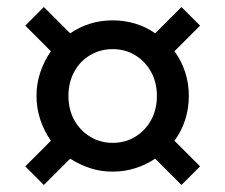

<svg xmlns="http://www.w3.org/2000/svg" viewBox="-20 -649 642 547"><path d="M301 -242Q337 -242 365.5 -259.5Q394 -277 410.5 -307Q427 -337 427 -376Q427 -414 410.5 -444Q394 -474 365.5 -491.5Q337 -509 301 -509Q266 -509 237 -492Q208 -475 191.5 -444.5Q175 -414 175 -376Q175 -337 191.5 -307Q208 -277 237 -259.5Q266 -242 301 -242ZM301 -160Q267 -160 236.5 -170Q206 -180 180 -197L105 -122L52 -175L125 -248Q106 -275 95 -307.5Q84 -340 84 -376Q84 -411 95 -443.5Q106 -476 125 -503L52 -576L105 -629L180 -554Q206 -572 236.5 -581.5Q267 -591 301 -591Q335 -591 366 -581.5Q397 -572 422 -554L497 -629L550 -576L477 -503Q497 -476 507.5 -443.5Q518 -411 518 -376Q518 -340 507.5 -307.5Q497 -275 477 -248L550 -175L497 -122L422 -197Q397 -180 366 -170Q335 -160 301 -160Z"/></svg>

Font: Wix Madefor Display SemiBold
Style: Regular
Weight: 600
Designer: Dalton Maag Ltd
Foundry: Dalton Maag Ltd
Version: Version 3.100